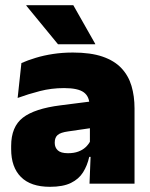

<svg xmlns="http://www.w3.org/2000/svg" viewBox="-20 -708 578 740"><path d="M325 0 330 -126 326.5 -130.5V-283.5L325 -301.5Q325 -336 302.8 -352.2Q280.5 -368.5 227 -368.5Q178.5 -368.5 133.8 -357Q89 -345.5 48 -330.5L62.5 -465Q87.5 -476 118 -485.2Q148.5 -494.5 184.5 -500Q220.5 -505.5 261 -505.5Q329.5 -505.5 375.2 -489.8Q421 -474 448 -445.2Q475 -416.5 486.8 -377Q498.5 -337.5 498.5 -290V0ZM172.5 12Q98.5 12 60.8 -25.8Q23 -63.5 23 -133V-145.5Q23 -219.5 68.2 -254.5Q113.5 -289.5 213 -302L338.5 -318L349 -217L242.5 -201.5Q213.5 -197.5 202.2 -187.8Q191 -178 191 -159V-157Q191 -139.5 202.8 -128.5Q214.5 -117.5 242 -117.5Q265 -117.5 281.8 -123.8Q298.5 -130 309.8 -140.5Q321 -151 327.5 -163.5L352.5 -103.5H324Q316.5 -70 300.2 -44Q284 -18 253.5 -3Q223 12 172.5 12ZM262.5 -688 347 -539V-537.5H203.5L81.5 -686V-688Z"/></svg>

Font: Anek Telugu Medium ExtraBold
Style: Regular
Weight: 800
Version: Version 1.003